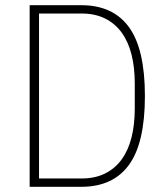

<svg xmlns="http://www.w3.org/2000/svg" viewBox="-20 -718 637 738"><path d="M94 -698H293Q414 -698 475.5 -614Q537 -530 537 -349Q537 -168 475.5 -84Q414 0 293 0H94ZM294 -32Q345 -32 383.5 -51Q422 -70 447.5 -105Q473 -140 485.5 -189.5Q498 -239 498 -301V-397Q498 -459 485.5 -508.5Q473 -558 447.5 -593Q422 -628 383.5 -647Q345 -666 294 -666H130V-32Z"/></svg>

Font: IBM Plex Sans Condensed ExtraLight
Style: Regular
Weight: 200
Width: 3
Designer: Mike Abbink, Paul van der Laan, Pieter van Rosmalen
Foundry: Bold Monday
Version: Version 1.3